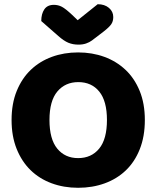

<svg xmlns="http://www.w3.org/2000/svg" viewBox="-20 -874 743 912"><path d="M35 -304Q35 -382 59.5 -442Q84 -502 126.5 -542.5Q169 -583 226.5 -604Q284 -625 351 -625Q418 -625 475.5 -604Q533 -583 576 -542.5Q619 -502 643.5 -442Q668 -382 668 -304Q668 -226 644 -165.5Q620 -105 577.5 -64.5Q535 -24 477 -3Q419 18 351 18Q283 18 225 -3.5Q167 -25 125 -66Q83 -107 59 -167Q35 -227 35 -304ZM215 -304Q215 -213 252 -168Q289 -123 351 -123Q414 -123 451 -168Q488 -213 488 -304Q488 -394 451.5 -439Q415 -484 352 -484Q290 -484 252.5 -439.5Q215 -395 215 -304ZM349 -778 444 -854Q477 -854 497.5 -836.5Q518 -819 518 -793Q518 -773 508.5 -759Q499 -745 472 -724L417 -682Q405 -673 389 -667.5Q373 -662 353 -662Q326 -662 304.5 -671Q283 -680 257 -703L176 -774Q176 -808 190.5 -829.5Q205 -851 236 -851Q256 -851 273.5 -842Q291 -833 323 -803Z"/></svg>

Font: Baloo Paaji
Style: Regular
Weight: 400
Designer: Shuchita Grover and Ek Type
Foundry: Ek Type
Version: Version 1.007;PS 1.000;hotconv 1.0.88;makeotf.lib2.5.647800